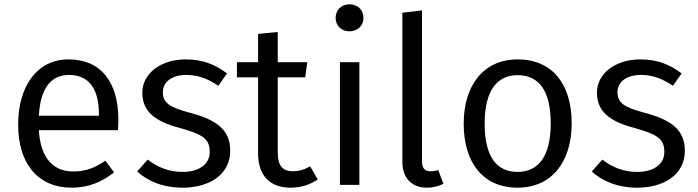

<svg xmlns="http://www.w3.org/2000/svg" viewBox="-20 -856 3232 889"><path d="M528 -302C528 -474 449 -581 297 -581C152 -581 64 -457 64 -279C64 -98 156 13 312 13C390 13 453 -14 508 -58L468 -112C418 -78 376 -62 319 -62C233 -62 168 -116 160 -253H526C527 -265 528 -283 528 -302ZM438 -320H160C167 -453 220 -509 299 -509C393 -509 438 -443 438 -328Z M840 -581C725 -581 639 -516 639 -427C639 -347 688 -296 811 -264C922 -233 951 -212 951 -152C951 -95 901 -60 825 -60C761 -60 709 -82 664 -117L615 -62C664 -18 732 13 827 13C941 13 1046 -42 1046 -158C1046 -257 980 -302 859 -334C765 -359 734 -380 734 -429C734 -477 776 -509 843 -509C897 -509 941 -492 991 -459L1031 -516C977 -557 919 -581 840 -581Z M1416 -86C1388 -70 1364 -63 1337 -63C1286 -63 1266 -91 1266 -150V-498H1393L1403 -568H1266V-708L1175 -699V-568H1077V-498H1175V-146C1175 -42 1231 13 1325 13C1373 13 1414 0 1451 -25Z M1598 -836C1560 -836 1534 -809 1534 -773C1534 -738 1560 -711 1598 -711C1637 -711 1663 -738 1663 -773C1663 -809 1637 -836 1598 -836ZM1644 -568H1554V0H1644Z M1958 13C1986 13 2013 5 2033 -5L2009 -69C1999 -65 1986 -63 1972 -63C1945 -63 1934 -79 1934 -110V-808L1843 -797V-108C1843 -29 1888 13 1958 13Z M2377 -581C2219 -581 2127 -461 2127 -283C2127 -103 2217 13 2376 13C2535 13 2627 -107 2627 -285C2627 -467 2537 -581 2377 -581ZM2377 -508C2476 -508 2530 -435 2530 -285C2530 -133 2474 -60 2376 -60C2278 -60 2224 -133 2224 -283C2224 -435 2280 -508 2377 -508Z M2945 -581C2830 -581 2744 -516 2744 -427C2744 -347 2793 -296 2916 -264C3027 -233 3056 -212 3056 -152C3056 -95 3006 -60 2930 -60C2866 -60 2814 -82 2769 -117L2720 -62C2769 -18 2837 13 2932 13C3046 13 3151 -42 3151 -158C3151 -257 3085 -302 2964 -334C2870 -359 2839 -380 2839 -429C2839 -477 2881 -509 2948 -509C3002 -509 3046 -492 3096 -459L3136 -516C3082 -557 3024 -581 2945 -581Z"/></svg>

Font: Glow Sans SC Normal Book
Style: Regular
Weight: 500
Designer: Ryoko NISHIZUKA (kana, bopomofo & ideographs); Paul D. Hunt (Latin, Greek & Cyrillic); Sandoll Communications, Soo-young
Version: Version 0.93